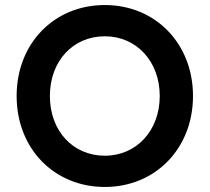

<svg xmlns="http://www.w3.org/2000/svg" viewBox="-20 -732 832 762"><path d="M396 10C598 10 746 -144 746 -351C746 -558 598 -712 396 -712C194 -712 46 -559 46 -351C46 -143 194 10 396 10ZM178 -351C178 -489 269 -588 396 -588C522 -588 614 -488 614 -351C614 -214 522 -114 396 -114C269 -114 178 -213 178 -351Z"/></svg>

Font: Easer Grotesk Medium
Style: Regular
Weight: 500
Designer: Boardeaser, Bonnie Shaver-Troup, Thomas Jockin
Foundry: Lexend
Version: Version 1.001;Glyphs 3.1.2 (3151)